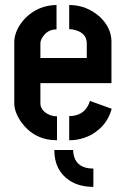

<svg xmlns="http://www.w3.org/2000/svg" viewBox="-20 -561 504 768"><path d="M353.5 186.5V113.3Q291 113.3 276.4 65.4Q272.5 52.7 272.5 39.1H197.3Q197.3 120.1 256.8 160.2Q295.9 186.5 353.5 186.5ZM37.1 -147.5V-395.5Q39.1 -443.4 81.1 -488.3Q132.8 -540 206.1 -541V-443.4Q168 -443.4 148.4 -409.2Q141.6 -397.5 141.6 -387.7V-329.1H327.1V-386.7Q327.1 -427.7 282.2 -440.4Q269.5 -444.3 256.8 -444.3V-541Q326.2 -541 379.9 -493.2Q424.8 -450.2 425.8 -396.5V-228.5H141.6V-147.5Q141.6 -122.1 169.9 -105.5Q187.5 -95.7 208 -95.7V0Q117.2 0 64.5 -73.2Q37.1 -113.3 37.1 -147.5ZM256.8 0V-96.7Q313.5 -96.7 335 -144.5Q337.9 -151.4 339.8 -157.2L426.8 -126Q409.2 -59.6 347.7 -23.4Q305.7 0 256.8 0Z"/></svg>

Font: Post No Bills Jaffna
Style: Bold
Weight: 700
Designer: Kosala Senevirathne, Siva Puranthara, Lasantha Premarathna, Tharique Azeez
Foundry: Mooniak
Version: Version 1.220 ; ttfautohint (v1.6)